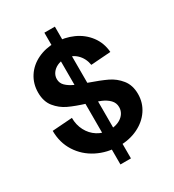

<svg xmlns="http://www.w3.org/2000/svg" viewBox="-215 -920 1046 1156"><g transform="rotate(-30 308.0 -342.0)"><path d="M25 -263 164 -273Q164 -224 185 -184Q206 -144 243 -120.5Q280 -97 327 -97Q360 -97 386.5 -108.5Q413 -120 428 -140.5Q443 -161 443 -187Q443 -217 422.5 -238Q402 -259 371 -272Q340 -285 287 -302Q216 -324 171.5 -345Q127 -366 95.5 -405Q64 -444 64 -506Q64 -567 95 -615Q126 -663 180.5 -689.5Q235 -716 302 -716Q368 -716 426 -690Q484 -664 521 -615Q558 -566 563 -501L425 -491Q417 -540 384 -571.5Q351 -603 303 -603Q275 -603 252 -592Q229 -581 215.5 -562Q202 -543 202 -520Q202 -492 222 -472.5Q242 -453 272 -439.5Q302 -426 354 -408Q426 -383 471.5 -361.5Q517 -340 549 -300Q581 -260 581 -199Q581 -138 548 -89Q515 -40 457 -12Q399 16 326 16Q244 16 175 -19Q106 -54 65.5 -117.5Q25 -181 25 -263ZM277 -800H350V116H277Z"/></g></svg>

Font: Uncut Sans Variable
Style: Regular
Weight: 400
Designer: Kasper Nordkvist
Foundry: UNCUT.wtf
Version: Version 1.303;Glyphs 3.1.2 (3151)